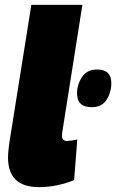

<svg xmlns="http://www.w3.org/2000/svg" viewBox="-20 -760 478 790"><path d="M109 -740H319L237 -221Q235 -209 235 -201Q235 -180 256 -180Q270 -180 298 -186L285 -19Q254 -6 216 2Q178 10 140 10Q13 10 13 -112Q13 -124 14.5 -139Q16 -154 18 -170ZM297 -376Q297 -412 317.5 -443Q338 -474 380 -474Q438 -474 438 -418Q438 -380 418.5 -349.5Q399 -319 357 -319Q297 -319 297 -376Z"/></svg>

Font: Georama Black
Style: Italic
Weight: 900
Italic angle: -9°
Designer: Jean-Baptiste Levee
Foundry: Production Type
Version: Version 1.000